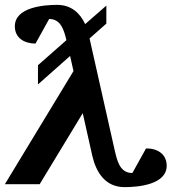

<svg xmlns="http://www.w3.org/2000/svg" viewBox="-54 -757 705 789"><path d="M631 -76C631 -125 591 -148 546 -147L490 -46C437 -46 427 -99 417 -141L314 -599L383 -660V-734L296 -658C275 -703 239 -737 181 -737C125 -737 7 -727 7 -649C7 -600 47 -578 92 -578L148 -679C197 -679 209 -632 219 -592L102 -489V-410L234 -527L248 -465L-34 0H109L286 -292L325 -118C341 -48 379 12 458 12C513 12 631 2 631 -76Z"/></svg>

Font: Veleka
Style: Bold Italic
Weight: 700
Italic angle: -12°
Designer: Stefan Peev, Context Ltd, 2016; SIL International, 1997-2014.
Foundry: Stefan Peev, Context Ltd, 2016
Version: Version 5.000